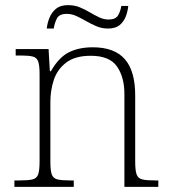

<svg xmlns="http://www.w3.org/2000/svg" viewBox="-20 -727 663 747"><path d="M36 0V-25H56Q90 -25 106.5 -29Q123 -33 128.5 -48.5Q134 -64 134 -98V-439Q134 -473 128.5 -488Q123 -503 107.5 -507Q92 -511 64 -511H41V-536H169L174 -450H178Q209 -504 248 -523.5Q287 -543 341 -543Q425 -543 465.5 -497Q506 -451 506 -356V-98Q506 -64 511.5 -48.5Q517 -33 533.5 -29Q550 -25 583 -25H596V0H464V-361Q464 -427 435 -468.5Q406 -510 333 -510Q272 -510 237.5 -483.5Q203 -457 189.5 -416.5Q176 -376 176 -331V-97Q176 -63 181.5 -48Q187 -33 203.5 -29Q220 -25 253 -25H267V0ZM400 -616Q376 -616 355 -625Q334 -634 315 -645Q296 -656 277.5 -664.5Q259 -673 240 -673Q210 -673 201 -654.5Q192 -636 189 -616H162Q164 -637 172.5 -658Q181 -679 198 -693Q215 -707 244 -707Q270 -707 290.5 -698.5Q311 -690 329.5 -679Q348 -668 366 -659.5Q384 -651 402 -651Q430 -651 439.5 -667.5Q449 -684 452 -704H479Q477 -682 469 -662Q461 -642 445 -629Q429 -616 400 -616Z"/></svg>

Font: Noto Serif Khmer ExtraLight
Style: Regular
Weight: 250
Version: Version 2.003